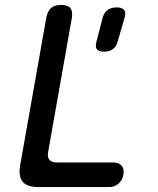

<svg xmlns="http://www.w3.org/2000/svg" viewBox="-20 -760 640 780"><path d="M136 0Q90 0 72 -22Q54 -44 62 -89L168 -688Q173 -715 187.5 -727.5Q202 -740 228 -740Q255 -740 265.5 -727.5Q276 -715 272 -688L176 -145Q171 -122 180.5 -111Q190 -100 212 -100H440Q463 -100 474.5 -86.5Q486 -73 481 -50Q477 -27 461 -13.5Q445 0 422 0ZM402 -550Q381 -550 373.5 -560Q366 -570 372 -591L396 -684Q401 -707 416 -718.5Q431 -730 454 -730Q477 -730 485 -718.5Q493 -707 485 -684L458 -591Q452 -570 438 -560Q424 -550 402 -550Z"/></svg>

Font: Maple Mono Medium
Style: Italic
Weight: 500
Italic angle: -10°
Monospace: yes
Designer: subframe7536
Version: Version 7.000